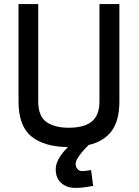

<svg xmlns="http://www.w3.org/2000/svg" viewBox="-20 -714 684 944"><path d="M438 200Q423 203 408 205Q380 210 351 210Q309 210 281.5 186Q254 162 254 119Q254 102 260 86Q266 70 275 56Q284 42 294.5 30Q305 18 314 9Q197 8 134 -43.5Q71 -95 71 -216V-694H168V-216Q168 -142 208.5 -114Q249 -86 317 -86Q352 -86 380 -92.5Q408 -99 428 -114Q448 -129 458.5 -154Q469 -179 469 -216V-694H567V-216Q567 -121 528.5 -69.5Q490 -18 415 -1H416Q398 16 384 33Q372 47 362 63Q352 79 352 92Q352 106 360.5 116.5Q369 127 383 127Q388 127 395 126.5Q402 126 410 125Q419 124 428 122Z"/></svg>

Font: Panefresco 600wt
Style: Regular
Weight: 600
Designer: Campivisivi
Foundry: Campivisivi & Chank Co
Version: Version 1.001